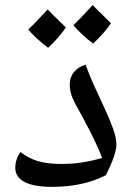

<svg xmlns="http://www.w3.org/2000/svg" viewBox="-20 -724 527 754"><path d="M184.1 9.8Q113.3 9.8 76.7 -9.3Q40 -28.3 40 -64.9Q40 -82 45.7 -98.9Q51.3 -115.7 61 -127Q90.3 -103 127.9 -91.6Q165.5 -80.1 221.2 -80.1Q303.2 -80.1 380.9 -104Q361.3 -158.2 307.1 -258.8L286.1 -297.4Q269 -326.7 261.5 -348.1Q253.9 -369.6 253.9 -392.1Q253.9 -420.9 270.3 -440.9Q286.6 -460.9 315.9 -470.2Q333.5 -421.9 354.5 -377Q375.5 -332 393.8 -292Q412.1 -252 424.6 -217.3Q437 -182.6 437 -155.8Q437 -118.2 396 -36.1Q307.1 9.8 184.1 9.8ZM238.8 -616.2Q211.9 -576.7 168.9 -536.1Q120.6 -573.2 90.8 -607.9Q113.8 -628.9 167 -687Q177.2 -675.8 238.8 -616.2ZM416 -632.8Q389.6 -594.2 345.7 -552.7Q299.8 -587.9 268.1 -625Q288.6 -643.6 343.8 -704.1Q354.5 -692.4 416 -632.8Z"/></svg>

Font: Sahl Naskh
Style: Regular
Weight: 400
Designer: Pascal Zoghbi
Version: Version 1.001